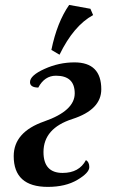

<svg xmlns="http://www.w3.org/2000/svg" viewBox="-20 -729 474 759"><path d="M168.9 9.8Q34.2 9.8 34.2 -111.8Q34.2 -207 154.8 -249Q275.4 -291 275.4 -359.9Q275.4 -429.7 201.2 -429.7Q156.2 -429.7 131.3 -382.8Q98.6 -383.3 98.6 -404.3Q98.6 -430.7 155.8 -456.5Q212.9 -482.4 274.4 -482.4Q380.4 -482.4 380.4 -376Q380.4 -295.4 266.1 -258.5Q151.9 -221.7 151.9 -127.9Q151.9 -45.4 227.5 -45.4Q293 -45.4 319.8 -96.2Q333 -88.4 333 -68.4Q333 -45.9 286.1 -18.1Q239.3 9.8 168.9 9.8ZM215.3 -512.7 183.1 -531.7Q205.6 -641.1 253.4 -709.5L337.4 -694.3L348.1 -669.4Q271 -627.4 215.3 -512.7Z"/></svg>

Font: Kelvinch
Style: Bold Italic
Weight: 700
Italic angle: -10°
Designer: Paul James Miller
Foundry: High-Logic / Made with FontCreator
Version: Version 3.30 September 23, 2016